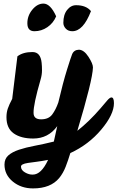

<svg xmlns="http://www.w3.org/2000/svg" viewBox="-20 -776 655 1070"><path d="M299 -73Q249 -4 165 -4Q97 -4 56.5 -32.5Q16 -61 16 -123Q16 -149 23.5 -171Q31 -193 48 -225L77 -462Q108 -486 161 -486Q206 -486 212 -426Q214 -408 214 -383.5Q214 -359 206 -332Q166 -194 167 -147Q167 -111 209 -111Q251 -111 271 -138Q291 -165 305 -205Q331 -316 353.5 -388Q376 -460 382 -474Q392 -498 420 -499Q448 -498 473 -459.5Q498 -421 498 -400Q496 -330 411 -47Q476 -98 540 -172Q562 -198 577 -215.5Q592 -233 601 -233Q615 -233 615 -201Q615 -138 544.5 -54Q474 30 372 77Q360 117 346 153Q332 189 310 216Q262 274 164 274Q98 274 51.5 236Q5 198 5 141Q5 109 26.5 90Q48 71 85.5 58.5Q123 46 173 36.5Q223 27 280 13Q294 -47 299 -73ZM222 -756Q261 -756 293 -685Q277 -647 244 -624.5Q211 -602 172 -602Q133 -602 132.5 -645Q132 -688 160 -722Q188 -756 222 -756ZM487 -714Q444 -602 383 -602Q360 -602 346.5 -616.5Q333 -631 333 -649Q333 -694 354 -720.5Q375 -747 404 -747Q460 -747 487 -714ZM163 197Q210 197 248 115Q212 122 184 125.5Q156 129 136 132Q96 138 97 153Q97 172 119.5 185Q142 198 163 197Z"/></svg>

Font: Leckerli One
Style: Regular
Weight: 400
Version: Version 1.001